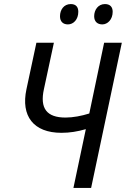

<svg xmlns="http://www.w3.org/2000/svg" viewBox="-20 -924 619 944"><path d="M483 -804C509 -804 534 -828 534 -866C534 -890 521 -904 496 -904C463 -904 443 -876 443 -844C443 -818 459 -804 483 -804ZM314 -804C341 -804 365 -828 365 -866C365 -890 353 -904 328 -904C294 -904 275 -876 275 -844C275 -818 290 -804 314 -804ZM341 0H428L579 -714H492L419 -366C381 -354 339 -346 302 -346C210 -346 175 -391 196 -486L245 -714H159L110 -485C82 -354 144 -271 282 -271C323 -271 360 -277 402 -289Z"/></svg>

Font: Noto Sans SemiCondensed
Style: Italic
Weight: 400
Width: 4
Italic angle: -12°
Designer: Monotype Design Team
Foundry: Monotype Imaging Inc.
Version: Version 2.013